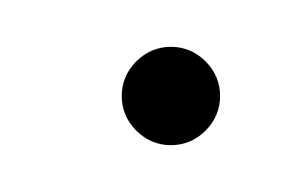

<svg xmlns="http://www.w3.org/2000/svg" viewBox="-20 -396 123 82"><path d="M53 -334Q44.5 -334 38.2 -340.2Q32 -346.5 32 -355Q32 -363.5 38.2 -369.8Q44.5 -376 53 -376Q61.5 -376 67.8 -369.8Q74 -363.5 74 -355Q74 -346.5 67.8 -340.2Q61.5 -334 53 -334Z"/></svg>

Font: Anybody UltraCondensed Thin
Style: Italic
Weight: 100
Width: 1
Italic angle: -10°
Designer: Tyler Finck
Foundry: Etcetera Type Company
Version: Version 1.010; ttfautohint (v1.8.3) -l 8 -r 50 -G 200 -x 14 